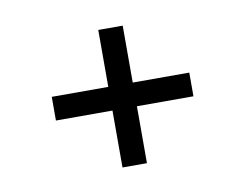

<svg xmlns="http://www.w3.org/2000/svg" viewBox="-50 -479 644 495"><g transform="rotate(-10 271.5 -231.0)"><path d="M298 -51V-200H446V-262H298V-411H234V-262H86V-200H234V-51Z"/></g></svg>

Font: Josefin Slab Thin SemiBold
Style: Regular
Weight: 600
Version: Version 2.000